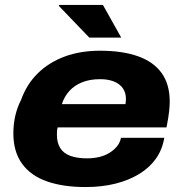

<svg xmlns="http://www.w3.org/2000/svg" viewBox="-20 -744 740 776"><path d="M326 12Q235 12 169.5 -11Q104 -34 69 -82.5Q34 -131 34 -205Q34 -243 42 -277Q50 -311 65 -340Q88 -404 133 -448Q178 -492 241.5 -515.5Q305 -539 384 -539Q475 -539 538 -516.5Q601 -494 633.5 -448.5Q666 -403 666 -333Q666 -317 663.5 -293.5Q661 -270 653 -229H213Q211 -222 210.5 -214.5Q210 -207 210 -200Q210 -167 223.5 -145.5Q237 -124 264.5 -114Q292 -104 332 -104Q358 -104 381 -109.5Q404 -115 422 -126Q440 -137 452.5 -152Q465 -167 469 -187H644Q636 -139 610 -102.5Q584 -66 542 -40.5Q500 -15 445.5 -1.5Q391 12 326 12ZM230 -323H487Q488 -329 488.5 -334.5Q489 -340 489 -344Q489 -370 476 -388Q463 -406 439.5 -415Q416 -424 385 -424Q343 -424 312 -411.5Q281 -399 260.5 -376.5Q240 -354 230 -323ZM341 -592 218 -720 219 -724H396L470 -592Z"/></svg>

Font: Archivo SemiExpanded ExtraBold
Style: Italic
Weight: 800
Width: 6
Italic angle: -10°
Designer: Hector Gatti
Foundry: Omnibus-Type
Version: Version 2.001